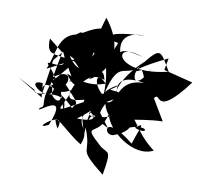

<svg xmlns="http://www.w3.org/2000/svg" viewBox="-146 -887 1036 969"><g transform="rotate(10 372.5 -403.0)"><path d="M63 -414C-57 -426 167 -271 116 -448C56 -313 109 -305 71 -289C38 -239 214 -416 130 -212C30 -162 216 -317 176 -201C115 -316 231 -184 305 -143C357 -263 191 -213 390 -413C307 -417 238 -405 314 -198C314 -358 396 -273 324 -296C295 -339 423 -264 264 -268C391 -362 273 -319 426 -248C320 -395 335 -350 311 -240C377 -88 280 -140 441 -11C465 -148 449 -118 408 -149C280 -263 393 -187 418 -319C435 -236 578 -125 674 -176C530 -281 557 -412 428 -298C453 -333 330 -241 392 -366C422 -259 543 -247 510 -260C628 -313 644 -239 560 -273C613 -314 585 -281 558 -191C381 -334 408 -189 469 -221C575 -263 556 -336 421 -324C490 -284 550 -323 693 -329L629 -436C661 -486 642 -330 806 -548L656 -586L667 -647C540 -587 458 -525 544 -566C582 -509 546 -480 604 -618C532 -420 467 -535 558 -616C451 -522 415 -420 446 -409C405 -517 509 -516 568 -503C421 -504 457 -367 396 -376C490 -432 517 -425 404 -441C490 -496 393 -456 371 -409C314 -452 314 -542 386 -455C401 -501 346 -409 175 -483C263 -353 243 -528 367 -484C358 -515 351 -553 289 -473C334 -496 470 -605 322 -795C238 -514 328 -663 278 -576C292 -548 268 -717 403 -679C330 -511 382 -585 376 -406C417 -586 452 -527 515 -565C623 -701 614 -690 679 -581C406 -514 364 -697 537 -631C397 -671 404 -619 439 -588C376 -716 464 -743 526 -738C287 -730 388 -680 344 -730C339 -686 363 -787 220 -700C193 -692 230 -715 186 -685C94 -663 104 -564 69 -489C235 -569 169 -571 253 -501C254 -554 238 -476 173 -574C243 -544 153 -557 92 -568C135 -589 52 -531 60 -642L133 -584L100 -408L147 -430C203 -292 117 -348 118 -372C111 -476 43 -346 177 -513C231 -406 235 -482 171 -436C212 -372 80 -456 229 -447C172 -333 227 -352 326 -379C102 -258 179 -291 215 -406C112 -346 128 -447 83 -433C242 -564 176 -355 157 -451C277 -317 249 -359 228 -309C271 -292 37 -499 69 -361L95 -537L137 -588C206 -458 20 -560 85 -499C90 -497 175 -389 189 -291C213 -428 17 -325 29 -373L-61 -421L70 -342Z"/></g></svg>

Font: CISF Camouflage Kit
Style: Mdz
Weight: 400
Designer: Robert Jablonski, Jasper
Foundry: Cannot Into Space Fonts
Version: Version 1.270